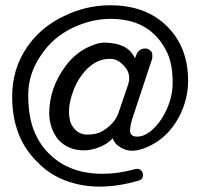

<svg xmlns="http://www.w3.org/2000/svg" viewBox="-20 -684 758 715"><path d="M255.2 -206.9Q273.6 -182.8 305.7 -182.8Q340.2 -182.8 363.2 -196.6Q406.9 -224.1 420.7 -262.1L457.5 -370.1Q471.3 -413.8 434.5 -446Q413.8 -465.5 388.5 -464.9Q363.2 -464.4 343.7 -455.2Q324.1 -446 308 -431Q292 -416.1 278.2 -395.4Q264.4 -374.7 255.2 -351.7Q246 -328.7 241.4 -307.5Q236.8 -286.2 236.8 -268.4Q236.8 -250.6 240.8 -234.5Q244.8 -218.4 255.2 -206.9ZM464.4 -197.7Q464.4 -175.9 489.1 -175.3Q513.8 -174.7 537.9 -193.1Q562.1 -211.5 581.6 -241.4Q623 -306.9 623 -375.3Q623 -443.7 603.4 -486.2Q583.9 -528.7 551.7 -558.6Q492 -613.8 393.1 -613.8Q319.5 -613.8 248.3 -579.3Q177 -544.8 133.3 -479.3Q85.1 -410.3 85.1 -330.5Q85.1 -250.6 106.9 -196.6Q128.7 -142.5 167.8 -106.9Q241.4 -36.8 362.1 -36.8Q418.4 -36.8 478.2 -52.9Q482.8 -55.2 491.4 -55.2Q500 -55.2 506.3 -48.3Q512.6 -41.4 512.6 -32.2Q512.6 -16.1 496.6 -11.5Q423 10.3 354 10.9Q285.1 11.5 224.1 -11.5Q163.2 -34.5 120.7 -79.3Q25.3 -170.1 25.3 -324.1Q25.3 -427.6 80.5 -508Q131 -582.8 218.4 -624.1Q300 -664.4 390.8 -664.4Q513.8 -664.4 590.8 -596.6Q680.5 -517.2 680.5 -382.8Q680.5 -314.9 648.3 -251.7Q603.4 -165.5 520.7 -133.3Q496.6 -124.1 480.5 -123Q464.4 -121.8 451.7 -125.3Q439.1 -128.7 429.9 -134.5Q406.9 -147.1 400 -169Q379.3 -147.1 349.4 -135.6Q319.5 -124.1 292 -124.1Q234.5 -124.1 197.7 -163.2Q165.5 -202.3 163.2 -259.8Q163.2 -356.3 224.1 -437.9Q264.4 -492 320.7 -513.8Q349.4 -526.4 373.6 -525.3Q397.7 -524.1 412.6 -520.7Q427.6 -517.2 441.4 -510.3Q469 -496.6 482.8 -466.7L487.4 -479.3Q492 -492 501.1 -497.7Q510.3 -503.4 520.7 -503.4Q531 -503.4 539.1 -496.6Q547.1 -489.7 547.1 -481Q547.1 -472.4 547.1 -466.7L473.6 -244.8Q464.4 -217.2 464.4 -197.7Z"/></svg>

Font: Mallanna
Style: Regular
Weight: 400
Designer: Purushoth Kumar Guthula
Foundry: Andhrapradesh Society for Knowledge Networks
Version: Version 1.0.4; ttfautohint (vUNKNOWN) -l 7 -r 28 -G 50 -x 13